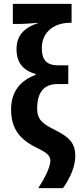

<svg xmlns="http://www.w3.org/2000/svg" viewBox="-20 -780 415 987"><path d="M177 187H304C344 131 367 72 367 22C367 -46 334 -76 264 -111C203 -142 171 -162 171 -222C171 -306 206 -348 277 -348H331V-444H282C221 -444 195 -469 195 -534C195 -613 256 -663 341 -663H348V-760H46V-657H87C100 -657 132 -659 180 -663C100 -637 65 -595 65 -527C65 -460 97 -418 163 -400V-395C84 -366 37 -308 37 -218C37 -118 81 -62 174 -18C216 3 239 18 239 46C239 77 212 133 177 187Z"/></svg>

Font: Kathrein 77 Bold Condensed
Style: Regular
Weight: 700
Width: 3
Designer: Lazydogs Typefoundry, based on Open Sans by Ascender Corporation
Foundry: Lazydogs Typefoundry
Version: Version 1.003;PS 001.003;hotconv 1.0.88;makeotf.lib2.5.64775